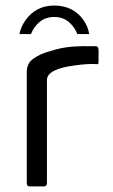

<svg xmlns="http://www.w3.org/2000/svg" viewBox="-20 -666 404 686"><path d="M174 -646.2Q207.8 -646.2 234.1 -633Q260.3 -619.8 277.6 -595.3Q294.8 -570.8 298.7 -544.3H256.3Q247.2 -568.8 226.2 -587.1Q205.2 -605.3 174 -605.3Q142 -605.3 120.9 -587.1Q99.8 -568.8 90.7 -544.3H49.3Q54.5 -570.8 72.2 -595.3Q89.8 -619.8 115.4 -633Q141 -646.2 174 -646.2ZM75.7 -11.2V-408.7Q75.7 -439.7 98.3 -455.7Q122.3 -473.3 157.3 -482.7Q199.3 -496.2 234.3 -499Q260 -500.8 278.2 -501.1Q296.3 -501.3 324.2 -500.8Q332.3 -499.8 332.2 -484.7L332 -443.3Q332 -436.3 328.2 -436.8Q295.3 -439.2 247.5 -432.3Q147.7 -419.7 147.7 -379.7V-11.8Q147.7 0 136.3 0H85.3Q75.8 0 75.7 -11.2Z"/></svg>

Font: Vivano Light
Style: Regular
Weight: 300
Designer: Joe Prince, Josias Burgherr
Version: Version 2.064;September 19, 2022;FontCreator 14.0.0.2877 64-